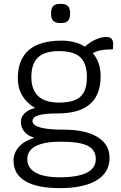

<svg xmlns="http://www.w3.org/2000/svg" viewBox="-20 -770 625 992"><path d="M565 -539Q565 -533 563 -515Q489 -515 460 -495Q500 -447 500 -376Q500 -184 279 -184Q211 -184 179.5 -174.5Q148 -165 148 -145Q148 -100 309 -100Q422 -100 484 -62Q546 -24 546 46Q546 121 479.5 161.5Q413 202 289 202Q172 202 111 166Q50 130 50 60Q50 20 77.5 -11Q105 -42 154 -57V-60Q124 -68 106 -89.5Q88 -111 88 -141Q88 -166 108 -185.5Q128 -205 162 -212Q119 -236 95.5 -275.5Q72 -315 72 -364Q72 -560 298 -560Q369 -560 419 -529Q444 -552 473.5 -565.5Q503 -579 530 -579Q548 -579 556.5 -569.5Q565 -560 565 -539ZM429 -372Q429 -442 395 -474Q361 -506 285 -506Q211 -506 176.5 -473.5Q142 -441 142 -372Q142 -240 285 -240Q362 -240 395.5 -270.5Q429 -301 429 -372ZM121 52Q121 98 164 122Q207 146 289 146Q381 146 428 122.5Q475 99 475 52Q475 4 432.5 -17Q390 -38 293 -38Q208 -38 164.5 -15Q121 8 121 52ZM244 -696V-705Q244 -750 289 -750H297Q342 -750 342 -705V-696Q342 -651 297 -651H289Q244 -651 244 -696Z"/></svg>

Font: Krub
Style: Regular
Weight: 400
Designer: Ekaluck Peanpanawate
Foundry: Cadson Demak Co.,Ltd.
Version: Version 1.000; ttfautohint (v1.6)